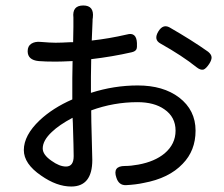

<svg xmlns="http://www.w3.org/2000/svg" viewBox="-20 -638 819 701"><path d="M240 43Q187 43 130 3Q67 -40 67 -90Q67 -144 125 -199Q173 -244 244 -275V-301Q244 -317 244 -353Q245 -394 245 -415Q203 -413 183 -413Q145 -413 121 -415Q81 -419 81 -451Q81 -470 94.5 -478.5Q108 -487 128 -485Q164 -482 183 -482Q202 -482 239 -484Q244 -484 247 -484Q247 -506 248 -540Q248 -557 248 -562.5Q248 -568 248 -574Q243 -618 284 -618Q324 -618 319 -574Q319 -571 318 -567Q318 -563 318 -562Q317 -538 315 -490Q378 -497 443 -512Q478 -522 480 -481Q481 -464 478 -458Q474 -450 460 -447Q390 -431 313 -422Q313 -401 312 -358Q312 -321 312 -304V-299Q396 -326 483 -326Q576 -326 634 -282Q694 -236 694 -161Q694 -88 647 -40Q597 13 504 30Q477 36 440 38Q414 39 405 11Q390 -32 436 -32Q458 -32 485 -37Q545 -48 581 -78Q621 -112 621 -161Q621 -211 580 -239Q543 -265 482 -265Q395 -265 313 -235Q313 -201 315 -134Q317 -72 317 -54Q317 43 240 43ZM221 -30Q249 -30 249 -68Q249 -93 246 -189Q245 -201 245 -208Q196 -182 169 -156Q136 -125 136 -96Q136 -73 168 -51Q197 -30 221 -30ZM697 -393Q646 -434 566 -479Q540 -493 558 -523Q575 -551 599 -538Q639 -515 674 -493Q712 -469 740 -449Q752 -439 752.5 -429Q753 -419 744 -405Q732 -387 723 -384Q712 -381 697 -393Z"/></svg>

Font: GenSenRounded JP R
Style: Regular
Weight: 400
Version: Version 1.501;PS 1;hotconv 16.6.51;makeotf.lib2.5.65220